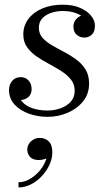

<svg xmlns="http://www.w3.org/2000/svg" viewBox="-20 -489 454 820"><path d="M184 10Q142 10 104.2 -3.2Q66.5 -16.5 42.5 -42.2Q18.5 -68 18.5 -105Q18.5 -127 31.8 -143.2Q45 -159.5 68.5 -159.5Q89 -159.5 102 -145.2Q115 -131 115 -109Q115 -86 100.5 -74Q86 -62 67 -62Q54 -62 43 -66.5Q32 -71 25.8 -80.5Q19.5 -90 19.5 -105H56.5Q56.5 -76.5 72.8 -56.8Q89 -37 117.8 -27Q146.5 -17 183.5 -17Q211.5 -17 238 -26.2Q264.5 -35.5 281.8 -54.2Q299 -73 299 -101Q299 -129 283.2 -149Q267.5 -169 242.5 -185Q217.5 -201 189.2 -216Q161 -231 136 -248.2Q111 -265.5 95.2 -288Q79.5 -310.5 79.5 -342Q79.5 -379 101 -407.8Q122.5 -436.5 160.5 -452.8Q198.5 -469 247.5 -469Q291.5 -469 322.2 -455.5Q353 -442 369.2 -421.5Q385.5 -401 385.5 -380Q385.5 -353 371.8 -340.8Q358 -328.5 340.5 -328.5Q322 -328.5 307.8 -340.2Q293.5 -352 293.5 -376.5Q293.5 -394.5 306.8 -409Q320 -423.5 340.5 -423.5Q354.5 -423.5 369.5 -411.2Q384.5 -399 384.5 -380H352.5Q352.5 -397 339.5 -411Q326.5 -425 303 -433.5Q279.5 -442 247.5 -442Q222 -442 198.8 -434.2Q175.5 -426.5 160.8 -410.8Q146 -395 146 -370.5Q146 -345.5 161.2 -328Q176.5 -310.5 201 -296.2Q225.5 -282 253.2 -267.5Q281 -253 305.2 -235.2Q329.5 -217.5 345 -192.8Q360.5 -168 360.5 -132Q360.5 -87.5 334.5 -55.8Q308.5 -24 268 -7Q227.5 10 184 10ZM59 311.5V289.5Q81 289.5 103.2 277.8Q125.5 266 143.8 246.5Q162 227 172.5 203.5Q183 180 181.5 156H203Q203 167.5 194.2 176.2Q185.5 185 172.5 189.8Q159.5 194.5 146.5 194.5Q120.5 194.5 108.5 181.2Q96.5 168 96.5 149.5Q96.5 136.5 103.5 125.2Q110.5 114 122.8 107Q135 100 150 100Q173.5 100 188.5 115Q203.5 130 203.5 161.5Q203.5 188.5 191.2 215Q179 241.5 158.2 263.5Q137.5 285.5 111.8 298.5Q86 311.5 59 311.5Z"/></svg>

Font: Bodoni Moda 9pt
Style: Italic
Weight: 400
Italic angle: -13°
Designer: Owen Earl
Foundry: indestructible type
Version: Version 2.005